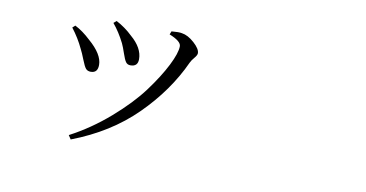

<svg xmlns="http://www.w3.org/2000/svg" viewBox="-60 -651 1619 850"><g transform="rotate(10 750.0 -226.0)"><path d="M443.4 -409.2Q419.9 -456.1 390.6 -491.2L403.3 -502Q444.3 -480.5 476.6 -449.2Q530.3 -403.3 530.3 -352.5Q530.3 -319.3 497.1 -319.3Q483.4 -319.3 476.1 -329.6Q468.8 -339.8 460 -366.2Q451.2 -392.6 443.4 -409.2ZM753.9 -377Q692.4 -242.2 577.6 -128.4Q462.9 -14.6 293.9 49.8L282.2 32.2Q375 -16.6 457.5 -88.4Q540 -160.2 590.3 -228Q640.6 -295.9 669.4 -353Q698.2 -410.2 698.2 -440.4Q698.2 -462.9 644.5 -484.4L650.4 -499Q683.6 -502 697.3 -499Q724.6 -495.1 753.4 -469.2Q782.2 -443.4 782.2 -423.8Q782.2 -415 770.5 -401.4Q758.8 -387.7 753.9 -377ZM267.6 -353.5Q247.1 -397.5 214.8 -439.5L226.6 -450.2Q261.7 -432.6 296.9 -399.4Q360.4 -344.7 360.4 -296.9Q360.4 -260.7 329.1 -260.7Q314.5 -260.7 306.6 -270Q298.8 -279.3 287.6 -308.1Q276.4 -336.9 267.6 -353.5Z"/></g></svg>

Font: Bpmf Zihi Serif Regular
Style: Regular
Weight: 400
Foundry: But Ko
Version: Version 1.320